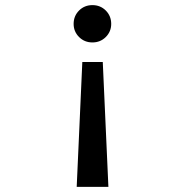

<svg xmlns="http://www.w3.org/2000/svg" viewBox="-20 -534 750 751"><path d="M341.5 -514Q372.5 -514 393.8 -492.8Q415 -471.5 415 -440.5Q415 -410.5 393.8 -389.2Q372.5 -368 341.5 -368Q310.5 -368 289.2 -389.2Q268 -410.5 268 -440.5Q268 -471.5 289.2 -492.8Q310.5 -514 341.5 -514ZM382 -291.5 404 197H280L302 -291.5Z"/></svg>

Font: League Mono Medium
Style: Regular
Weight: 500
Width: 6
Designer: Tyler Finck
Foundry: The League of Moveable Type / Tyler Finck
Version: Version 2.300;RELEASE